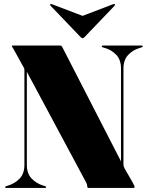

<svg xmlns="http://www.w3.org/2000/svg" viewBox="-20 -924 722 944"><path d="M207 -4Q207 0 202 0H10Q5 0 5 -4Q5 -7 11 -9L21 -12Q53.5 -22 76.8 -46.2Q100 -70.5 100 -113.5V-577Q100 -583 99.5 -585.8Q99 -588.5 95 -595L47 -682Q44.5 -687 41.2 -691.5Q38 -696 38 -698Q38 -700 43 -700H277Q282.5 -700 286 -693L575 -130.5V-586.5Q575 -629.5 552 -654Q529 -678.5 496 -688L486 -691Q480 -693 480 -696Q480 -700 485 -700H677Q682 -700 682 -696Q682 -693 676 -691L666 -688Q633.5 -678.5 610.2 -654Q587 -629.5 587 -586.5V-116Q587 -109.5 589 -104.2Q591 -99 593 -95L631 -29Q638 -16.5 640 -11.5Q642 -6.5 642 -4Q642 0 635 0H416Q409 0 409 -8Q409 -16 404 -26L112 -571V-113Q112 -70.5 135.5 -46.2Q159 -22 191 -12L201 -9Q207 -7 207 -4ZM396.5 -742.5Q390.5 -736 386 -736Q381.5 -736 375.5 -742.5L228.5 -896Q224.5 -901 228 -903.5Q230 -905.5 236 -903L386 -846L535.5 -903Q541.5 -905.5 544 -903.5Q547 -900.5 543.5 -896Z"/></svg>

Font: Fraunces 144pt S000 Black
Style: Regular
Weight: 900
Version: Version 1.000; ttfautohint (v1.8.3)